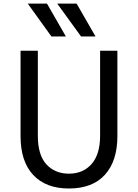

<svg xmlns="http://www.w3.org/2000/svg" viewBox="-20 -1026 763 1063"><path d="M133.8 -1005.9H240.2L344.7 -824.2H264.6ZM296.9 -1005.9H404.3L508.8 -824.2H428.7ZM93.8 -272.5V-745.1H189.5V-274.4Q189.5 -168 236.8 -116.2Q284.2 -64.5 361.3 -64.5Q440.4 -64.5 487.3 -118.2Q534.2 -171.9 534.2 -274.4V-745.1H629.9V-272.5Q629.9 -134.8 561 -58.6Q492.2 17.6 361.3 17.6Q234.4 17.6 164.1 -57.1Q93.8 -131.8 93.8 -272.5Z"/></svg>

Font: Gothic A1 Medium
Style: Regular
Weight: 500
Designer: HanYang I&C Co.,Ltd.
Foundry: HanYang I&C Co.,Ltd.
Version: Version 2.50